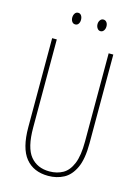

<svg xmlns="http://www.w3.org/2000/svg" viewBox="-132 -955 750 1037"><g transform="rotate(15 243.0 -436.5)"><path d="M414 -217Q414 -130 391 -80.5Q368 -31 329.5 -10.5Q291 10 243 10Q161 10 116.5 -44.5Q72 -99 72 -217V-714H98V-221Q98 -109 136.5 -62Q175 -15 243 -15Q286 -15 318.5 -33.5Q351 -52 369.5 -97Q388 -142 388 -221V-714H414ZM148 -850Q148 -863 154.5 -873Q161 -883 173 -883Q184 -883 190.5 -873.5Q197 -864 197 -850Q197 -836 190.5 -827Q184 -818 173 -818Q161 -818 154.5 -827.5Q148 -837 148 -850ZM289 -851Q289 -864 296 -873.5Q303 -883 314 -883Q325 -883 332 -874Q339 -865 339 -851Q339 -837 332 -827.5Q325 -818 314 -818Q303 -818 296 -828Q289 -838 289 -851Z"/></g></svg>

Font: Noto Sans Sinhala UI ExtraCondensed Thin
Style: Regular
Weight: 100
Width: 2
Designer: Jelle Bosma - Monotype Design Team
Foundry: Monotype Imaging Inc.
Version: Version 2.006; ttfautohint (v1.8.4.7-5d5b)